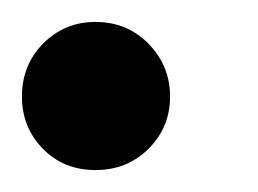

<svg xmlns="http://www.w3.org/2000/svg" viewBox="-38 -142 235 175"><path d="M-18 -54Q-18 -83 1.5 -102.5Q21 -122 49 -122Q78 -122 97.5 -102Q117 -82 117 -54Q117 -26 97.5 -6.5Q78 13 49 13Q20 13 1 -6.5Q-18 -26 -18 -54Z"/></svg>

Font: Libre Bodoni
Style: Italic
Weight: 400
Italic angle: -13°
Designer: Pablo Impallari, Rodrigo Fuenzalida
Foundry: Pablo Impallari, Rodrigo Fuenzalida
Version: Version 1.001